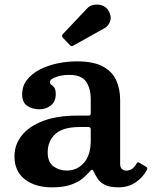

<svg xmlns="http://www.w3.org/2000/svg" viewBox="-20 -793 651 823"><path d="M42 -123Q42 -173 73.5 -212.5Q105 -252 165.2 -274.8Q225.5 -297.5 311.5 -297.5H356Q364.5 -297.5 366.8 -299.5Q369 -301.5 369 -310.5V-367Q369 -414 349 -443Q329 -472 277 -472Q245 -472 219.5 -462.8Q194 -453.5 194 -441.5Q194 -433.5 200.2 -429.5Q206.5 -425.5 212.8 -417.2Q219 -409 219 -388.5Q219 -359.5 199 -342Q179 -324.5 149 -324.5Q119 -324.5 97 -339Q75 -353.5 75 -388.5Q75 -424 95.5 -450.5Q116 -477 150.2 -494.8Q184.5 -512.5 226.2 -521.2Q268 -530 310.5 -530Q380.5 -530 420.8 -508.2Q461 -486.5 478 -449.2Q495 -412 495 -364.5V-90.5Q495 -75.5 502.8 -68.5Q510.5 -61.5 521 -61.5Q531.5 -61.5 542.8 -67.2Q554 -73 565.5 -92Q571 -101 577 -95.5L607 -77.5Q613.5 -73.5 610 -65.5Q592.5 -32 561 -11Q529.5 10 488 10H487.5Q450.5 10 430 -0.5Q409.5 -11 399.2 -26.2Q389 -41.5 383 -55Q378.5 -65.5 374.5 -65.5Q370.5 -65.5 363.5 -56.5Q353 -44 334.2 -28.2Q315.5 -12.5 284 -1.2Q252.5 10 203 10Q130.5 10 86.2 -24.5Q42 -59 42 -123ZM184.5 -139.5Q184.5 -98.5 208.8 -80.2Q233 -62 266 -62Q311 -62 340 -95.2Q369 -128.5 369 -191V-238.5Q369 -248.5 359 -248.5H321Q250 -248.5 217.2 -218.5Q184.5 -188.5 184.5 -139.5ZM279 -600.5 250 -630.5Q242 -639.5 250 -647.5L354 -757.5Q364.5 -769 381.8 -772.2Q399 -775.5 416 -770.2Q433 -765 442.5 -751Q459 -726.5 452.8 -704.5Q446.5 -682.5 427.5 -672L297 -599Q291 -595 287.5 -595Q284 -595 279 -600.5Z"/></svg>

Font: Besley SemiBold
Style: Regular
Weight: 600
Designer: Owen Earl
Foundry: indestructible type*
Version: Version 2.001; ttfautohint (v1.8.3)